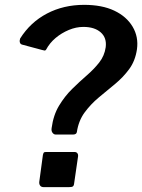

<svg xmlns="http://www.w3.org/2000/svg" viewBox="-20 -772 587 792"><path d="M286 -17Q285 -6 280.5 -3Q276 0 263 0H161Q150 0 145.5 -6.5Q141 -13 142 -22L157 -133Q159 -141 161 -143Q163 -145 170 -145H288Q295 -145 299 -140Q303 -135 302 -127ZM71 -588Q64 -590 62 -597Q60 -604 63 -613Q105 -680 173.5 -716Q242 -752 327 -752Q401 -752 451.5 -728Q502 -704 527 -662Q552 -620 545 -569Q538 -521 513 -487Q488 -453 454.5 -425.5Q421 -398 387.5 -370Q354 -342 329 -308Q304 -274 297 -227Q295 -217 281 -217H210Q202 -217 196.5 -224.5Q191 -232 193 -244Q200 -297 223.5 -336Q247 -375 277.5 -405Q308 -435 338 -461Q368 -487 389.5 -514.5Q411 -542 416 -577Q421 -616 395.5 -638.5Q370 -661 324 -661Q294 -661 264 -648.5Q234 -636 209.5 -615.5Q185 -595 170 -567Q167 -563 164 -563.5Q161 -564 153 -566Z"/></svg>

Font: Libre Franklin SemiBold
Style: Italic
Weight: 600
Italic angle: -8°
Designer: Pablo Impallari, Rodrigo Fuenzalida, Nhung Nguyen
Foundry: Impallari Type
Version: Version 3.000